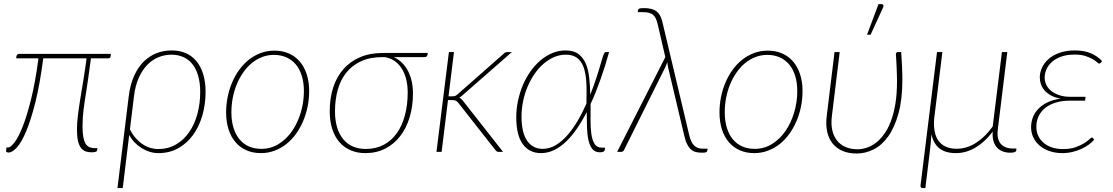

<svg xmlns="http://www.w3.org/2000/svg" viewBox="-20 -750 5493 948"><path d="M527.5 -484 526 -471.5Q525.5 -462 513.5 -462H429Q422 -407.5 416.2 -367.8Q410.5 -328 405.8 -298.2Q401 -268.5 397.8 -246.5Q394.5 -224.5 392.2 -205.5Q390 -186.5 388.8 -168Q387.5 -149.5 387.5 -126.5Q387.5 -93.5 391.5 -72.5Q395.5 -51.5 403.2 -39.5Q411 -27.5 422.8 -23Q434.5 -18.5 449.5 -18.5H461.5L459.5 -8Q459.5 2 432 2Q415 2 401.5 -3.2Q388 -8.5 378.8 -21.2Q369.5 -34 364.8 -55.5Q360 -77 360 -110Q360 -141.5 364.5 -179Q369 -216.5 376.2 -260.5Q383.5 -304.5 391.8 -355Q400 -405.5 407.5 -462H193.5Q177 -334 154.8 -245.5Q132.5 -157 109.2 -101.8Q86 -46.5 63.2 -21.8Q40.5 3 23 3Q17.5 3 13.5 1.2Q9.5 -0.5 10 -3.5L12 -22H21Q32 -22 50.8 -45.8Q69.5 -69.5 90.8 -122Q112 -174.5 133 -258.2Q154 -342 170 -462H60L61 -472Q62 -476 65.2 -480Q68.5 -484 75 -484Z M615.5 -273.5Q622.5 -331 641.5 -373.8Q660.5 -416.5 688.5 -444.8Q716.5 -473 752 -487Q787.5 -501 828 -501Q865.5 -501 896.2 -488Q927 -475 949 -449Q971 -423 983 -384.8Q995 -346.5 995 -296.5Q995 -234.5 979 -179.5Q963 -124.5 933 -83.2Q903 -42 859.8 -18Q816.5 6 762.5 6Q741 6 720 -0.2Q699 -6.5 680 -18.2Q661 -30 645 -46.5Q629 -63 618 -84L586 178.5H560ZM621.5 -111.5Q633.5 -87 649.5 -68.8Q665.5 -50.5 683.8 -38.2Q702 -26 721.8 -20Q741.5 -14 760.5 -14Q810 -14 848.8 -36.5Q887.5 -59 914.2 -97.8Q941 -136.5 954.8 -187.8Q968.5 -239 968.5 -296.5Q968.5 -342 958.2 -376.5Q948 -411 929.5 -434Q911 -457 884.8 -468.5Q858.5 -480 826.5 -480Q792.5 -480 761.8 -467.2Q731 -454.5 706.2 -428.8Q681.5 -403 664.5 -364.2Q647.5 -325.5 641.5 -274Z M1270.5 -15Q1317.5 -15 1356.2 -39.2Q1395 -63.5 1422.5 -103.5Q1450 -143.5 1465.2 -194.8Q1480.5 -246 1480.5 -300Q1480.5 -342 1470.2 -375.2Q1460 -408.5 1440.8 -431.5Q1421.5 -454.5 1394 -466.8Q1366.5 -479 1332.5 -479Q1301 -479 1273.2 -468Q1245.5 -457 1222.2 -437.8Q1199 -418.5 1180.5 -391.8Q1162 -365 1149 -333.5Q1136 -302 1129.2 -266.8Q1122.5 -231.5 1122.5 -195Q1122.5 -153 1132.8 -119.5Q1143 -86 1162 -62.8Q1181 -39.5 1208.5 -27.2Q1236 -15 1270.5 -15ZM1268 6Q1228.5 6 1196.8 -8Q1165 -22 1142.8 -48Q1120.5 -74 1108.5 -111.2Q1096.5 -148.5 1096.5 -195Q1096.5 -234 1104.2 -272Q1112 -310 1126.5 -343.8Q1141 -377.5 1162 -406.2Q1183 -435 1209.5 -455.8Q1236 -476.5 1267.5 -488.2Q1299 -500 1335 -500Q1374.5 -500 1406.2 -486Q1438 -472 1460.2 -446Q1482.5 -420 1494.5 -383Q1506.5 -346 1506.5 -300Q1506.5 -261 1498.8 -223.2Q1491 -185.5 1476.5 -151.5Q1462 -117.5 1441 -88.5Q1420 -59.5 1393.5 -38.5Q1367 -17.5 1335.2 -5.8Q1303.5 6 1268 6Z M1924.5 -468Q1947.5 -457.5 1965.2 -439.8Q1983 -422 1995 -398.8Q2007 -375.5 2013 -347.8Q2019 -320 2019 -289Q2019 -225.5 2002.8 -171.5Q1986.5 -117.5 1956 -78Q1925.5 -38.5 1882 -16.2Q1838.5 6 1784 6Q1743.5 6 1710.8 -8.2Q1678 -22.5 1655.2 -49Q1632.5 -75.5 1620.2 -114Q1608 -152.5 1608 -201Q1608 -264 1624.8 -316.8Q1641.5 -369.5 1674.8 -407.8Q1708 -446 1757 -467.2Q1806 -488.5 1870.5 -488.5H2092L2091 -480Q2090 -475 2086.8 -471.5Q2083.5 -468 2075.5 -468ZM1993 -293.5Q1993 -328 1985.8 -357.8Q1978.5 -387.5 1964.2 -410.5Q1950 -433.5 1928.8 -448.5Q1907.5 -463.5 1879.5 -468H1868.5Q1807.5 -468 1763.2 -447.8Q1719 -427.5 1690.2 -391.8Q1661.5 -356 1647.8 -306.8Q1634 -257.5 1634 -200Q1634 -156.5 1644.2 -122Q1654.5 -87.5 1674 -63.5Q1693.5 -39.5 1721.8 -27Q1750 -14.5 1786.5 -14.5Q1836 -14.5 1874.5 -35Q1913 -55.5 1939.2 -92.2Q1965.5 -129 1979.2 -180.5Q1993 -232 1993 -293.5Z M2135 0ZM2221.5 -493 2194.5 -274.5H2214Q2218.5 -274.5 2224.8 -275.5Q2231 -276.5 2239.5 -284.5L2465 -483Q2469.5 -488 2474.2 -490.5Q2479 -493 2486 -493H2507.5L2263.5 -279.5Q2259.5 -275.5 2255.5 -272.8Q2251.5 -270 2247.5 -268Q2254 -265 2258.2 -260.8Q2262.5 -256.5 2266.5 -251.5L2464 0H2443.5Q2438 0 2434.5 -1.5Q2431 -3 2427 -8L2243.5 -241.5Q2236.5 -250 2230 -253Q2223.5 -256 2209.5 -256H2192L2160.5 0H2135L2196.5 -493Z M2965.5 -8Q2964.5 -4 2959 -1Q2953.5 2 2942 2Q2918.5 2 2905.2 -13.8Q2892 -29.5 2885.8 -56.8Q2879.5 -84 2878.2 -120Q2877 -156 2877 -196.5Q2853.5 -151 2827.8 -113.8Q2802 -76.5 2773.8 -49.8Q2745.5 -23 2714.8 -8.5Q2684 6 2651 6Q2593.5 6 2561.2 -38.5Q2529 -83 2529 -171Q2529 -212.5 2537.8 -253.2Q2546.5 -294 2562 -330.5Q2577.5 -367 2599.8 -398.2Q2622 -429.5 2649 -452.2Q2676 -475 2707 -488Q2738 -501 2772 -501Q2813 -501 2836.8 -482.8Q2860.5 -464.5 2873 -434Q2885.5 -403.5 2889.5 -364.2Q2893.5 -325 2894.5 -282.5Q2910 -321.5 2923.2 -361.5Q2936.5 -401.5 2948 -442Q2953 -459.5 2956.2 -469.5Q2959.5 -479.5 2962 -484.8Q2964.5 -490 2966.8 -491.5Q2969 -493 2972 -493H2987.5Q2968 -423 2945.2 -358.5Q2922.5 -294 2896 -236.5Q2896 -194.5 2895.8 -155.8Q2895.5 -117 2900 -87Q2904.5 -57 2916 -39Q2927.5 -21 2951 -21H2968ZM2659.5 -15Q2692 -15 2722 -32.2Q2752 -49.5 2779 -79.5Q2806 -109.5 2830.2 -150.2Q2854.5 -191 2875.5 -238Q2876 -268 2876.2 -297.8Q2876.5 -327.5 2874.2 -354.2Q2872 -381 2866 -404Q2860 -427 2848.5 -444Q2837 -461 2818.8 -470.5Q2800.5 -480 2773.5 -480Q2743.5 -480 2715.8 -468Q2688 -456 2663.5 -434.8Q2639 -413.5 2619.2 -384.8Q2599.5 -356 2585 -322Q2570.5 -288 2562.8 -250.2Q2555 -212.5 2555 -174Q2555 -95 2582.8 -55Q2610.5 -15 2659.5 -15Z M3265 -468 3227 -632Q3223.5 -646.5 3218.5 -657.5Q3213.5 -668.5 3205.5 -675.8Q3197.5 -683 3185.2 -686.5Q3173 -690 3155 -690H3129L3130 -700Q3130.5 -704 3135.8 -707Q3141 -710 3159.5 -710Q3200.5 -710 3221 -694.5Q3241.5 -679 3250 -644L3383 -83Q3392 -46 3407.8 -31Q3423.5 -16 3449 -16H3473.5L3472.5 -6.5Q3471.5 -1 3466.8 1.5Q3462 4 3447 4Q3430.5 4 3416.8 0.8Q3403 -2.5 3392 -12Q3381 -21.5 3372.5 -38.5Q3364 -55.5 3358 -82.5L3279.5 -414Q3275.5 -430.5 3275 -443Q3272.5 -437 3270.2 -430.8Q3268 -424.5 3264.5 -417.5L3061 -9Q3059 -5 3055.5 -2.5Q3052 0 3045 0H3027Z M3706.5 -15Q3753.5 -15 3792.2 -39.2Q3831 -63.5 3858.5 -103.5Q3886 -143.5 3901.2 -194.8Q3916.5 -246 3916.5 -300Q3916.5 -342 3906.2 -375.2Q3896 -408.5 3876.8 -431.5Q3857.5 -454.5 3830 -466.8Q3802.5 -479 3768.5 -479Q3737 -479 3709.2 -468Q3681.5 -457 3658.2 -437.8Q3635 -418.5 3616.5 -391.8Q3598 -365 3585 -333.5Q3572 -302 3565.2 -266.8Q3558.5 -231.5 3558.5 -195Q3558.5 -153 3568.8 -119.5Q3579 -86 3598 -62.8Q3617 -39.5 3644.5 -27.2Q3672 -15 3706.5 -15ZM3704 6Q3664.5 6 3632.8 -8Q3601 -22 3578.8 -48Q3556.5 -74 3544.5 -111.2Q3532.5 -148.5 3532.5 -195Q3532.5 -234 3540.2 -272Q3548 -310 3562.5 -343.8Q3577 -377.5 3598 -406.2Q3619 -435 3645.5 -455.8Q3672 -476.5 3703.5 -488.2Q3735 -500 3771 -500Q3810.5 -500 3842.2 -486Q3874 -472 3896.2 -446Q3918.5 -420 3930.5 -383Q3942.5 -346 3942.5 -300Q3942.5 -261 3934.8 -223.2Q3927 -185.5 3912.5 -151.5Q3898 -117.5 3877 -88.5Q3856 -59.5 3829.5 -38.5Q3803 -17.5 3771.2 -5.8Q3739.5 6 3704 6Z M4056.5 0ZM4126 -493 4087.5 -177.5Q4082.5 -138.5 4089.2 -108Q4096 -77.5 4112.5 -56.5Q4129 -35.5 4154.8 -24.2Q4180.5 -13 4213.5 -13Q4236 -13 4259 -20.5Q4282 -28 4303.8 -44.2Q4325.5 -60.5 4344.8 -86.8Q4364 -113 4378.2 -150.2Q4392.5 -187.5 4400.8 -236.8Q4409 -286 4409 -349Q4409 -362 4408.5 -379Q4408 -396 4407.2 -414.2Q4406.5 -432.5 4405.5 -450Q4404.5 -467.5 4403.5 -482Q4403 -487.5 4406.2 -490.2Q4409.5 -493 4412.5 -493H4429.5Q4430.5 -476.5 4431.8 -458.2Q4433 -440 4433.8 -422.2Q4434.5 -404.5 4435 -387.8Q4435.5 -371 4435.5 -357.5Q4435.5 -259 4416.2 -189.8Q4397 -120.5 4365.5 -76.5Q4334 -32.5 4293.2 -12.2Q4252.5 8 4210 8Q4171 8 4141 -4.5Q4111 -17 4091.5 -41Q4072 -65 4064.2 -99.5Q4056.5 -134 4062 -177.5L4100.5 -493ZM4261 -578.5 4317.5 -729.5H4334Q4339.5 -729.5 4341.5 -724.5Q4343.5 -719.5 4340 -712.5L4278.5 -578.5Z M4633 -493 4592.5 -164.5Q4589.5 -129.5 4594.8 -101.8Q4600 -74 4613.8 -55Q4627.5 -36 4649.8 -25.8Q4672 -15.5 4703.5 -15.5Q4753.5 -15.5 4798.8 -44.5Q4844 -73.5 4881.5 -125.5L4927 -493H4953.5L4906.5 -109.5Q4903.5 -85 4907.8 -67.5Q4912 -50 4922.2 -38.8Q4932.5 -27.5 4947.8 -22Q4963 -16.5 4982.5 -16.5H4998.5L4997.5 -5.5Q4996.5 -1.5 4989.5 1.2Q4982.5 4 4968 4Q4949 4 4932.2 -2Q4915.5 -8 4903.5 -20.5Q4891.5 -33 4885.5 -52.8Q4879.5 -72.5 4881.5 -100Q4844 -50 4797.5 -22Q4751 6 4699.5 6Q4647.5 6 4618 -17.8Q4588.5 -41.5 4579 -87Q4577.5 -64.5 4575.2 -40.8Q4573 -17 4570.5 2L4549 178.5H4536Q4530 178.5 4527.2 175.2Q4524.5 172 4525 166.5L4606.5 -493Z M5415 -440Q5411.5 -436 5407.5 -436Q5404 -436 5396.2 -443Q5388.5 -450 5374.5 -458.2Q5360.5 -466.5 5339 -473.5Q5317.5 -480.5 5286 -480.5Q5248.5 -480.5 5220.8 -470.8Q5193 -461 5174.8 -445Q5156.5 -429 5147.2 -408.5Q5138 -388 5138 -367Q5138 -347 5146.8 -329.8Q5155.5 -312.5 5172 -299.8Q5188.5 -287 5212 -279.5Q5235.5 -272 5265.5 -272H5340L5337.5 -253H5263Q5223.5 -253 5192.8 -243.5Q5162 -234 5140.8 -217Q5119.5 -200 5108.2 -176.2Q5097 -152.5 5097 -124.5Q5097 -100 5106.2 -79.8Q5115.5 -59.5 5132.8 -44.8Q5150 -30 5174.5 -22Q5199 -14 5229 -14Q5265 -14 5290.2 -23Q5315.5 -32 5332.2 -42.5Q5349 -53 5358.2 -62Q5367.5 -71 5371.5 -71Q5374.5 -71 5377 -67.5L5382.5 -60.5Q5372 -48 5355.8 -36Q5339.5 -24 5319.2 -14.8Q5299 -5.5 5275.2 0.2Q5251.5 6 5225.5 6Q5191 6 5162.5 -3.8Q5134 -13.5 5113.8 -30.5Q5093.5 -47.5 5082.2 -71Q5071 -94.5 5071 -122Q5071 -147.5 5080 -170.8Q5089 -194 5107 -212.8Q5125 -231.5 5152.5 -244.8Q5180 -258 5217 -263Q5188 -268 5168.2 -279.2Q5148.5 -290.5 5136.5 -304.8Q5124.5 -319 5119.2 -335.5Q5114 -352 5114 -367.5Q5114 -392 5125 -416Q5136 -440 5157.8 -459Q5179.5 -478 5212 -489.5Q5244.5 -501 5287.5 -501Q5334 -501 5367 -486.5Q5400 -472 5421.5 -448.5Z"/></svg>

Font: Lato Thin
Style: Italic
Weight: 200
Italic angle: -7°
Designer: Lukasz Dziedzic
Foundry: tyPoland Lukasz Dziedzic
Version: Version 2.007; 2014-02-27